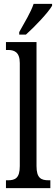

<svg xmlns="http://www.w3.org/2000/svg" viewBox="-20 -979 293 999"><path d="M80 -812V-799H115C163 -842 231 -914 251 -949V-959H155C140 -914 108 -863 80 -812ZM11 0H242V-41H233C194 -41 170 -52 170 -115V-760H11V-719H21C52 -719 83 -710 83 -651V-115C83 -52 59 -41 21 -41H11Z"/></svg>

Font: Noto Serif Armenian ExtraCondensed
Style: Regular
Weight: 400
Width: 2
Designer: Monotype Design Team
Foundry: Monotype Imaging Inc.
Version: Version 2.008